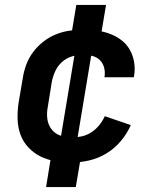

<svg xmlns="http://www.w3.org/2000/svg" viewBox="-20 -648 640 775"><path d="M166 107 193 -59 219 -55 288 -470H322L263 -478L288 -628H408L380 -461L355 -465L286 -50H252L311 -42L286 107ZM269 8Q235 8 203 2.5Q171 -3 143.5 -16.5Q116 -30 94.5 -53Q73 -76 62.5 -105Q52 -134 51 -167Q50 -200 55 -233L72 -333Q76 -360 86 -387Q96 -414 113.5 -437.5Q131 -461 154.5 -479.5Q178 -498 205 -509Q232 -520 259.5 -524Q287 -528 314 -528Q343 -528 370.5 -524.5Q398 -521 423.5 -511.5Q449 -502 470 -486Q491 -470 504 -447Q517 -424 521.5 -396.5Q526 -369 521 -341L520 -336H401L402 -338Q405 -358 400 -376Q395 -394 382.5 -406Q370 -418 351.5 -422.5Q333 -427 314 -427Q292 -427 269.5 -420Q247 -413 229.5 -397Q212 -381 202.5 -359.5Q193 -338 189 -317L173 -217Q168 -192 171 -168.5Q174 -145 187.5 -127Q201 -109 223 -101Q245 -93 269 -93Q289 -93 309.5 -97.5Q330 -102 348 -113.5Q366 -125 380 -142Q394 -159 403 -179L508 -143Q493 -109 468 -79Q443 -49 410 -29Q377 -9 340.5 -0.5Q304 8 269 8Z"/></svg>

Font: Iosevka Aile
Style: Bold Italic
Weight: 700
Italic angle: -9°
Designer: Belleve Invis
Foundry: Belleve Invis
Version: Version 28.0.1; ttfautohint (v1.8.4)